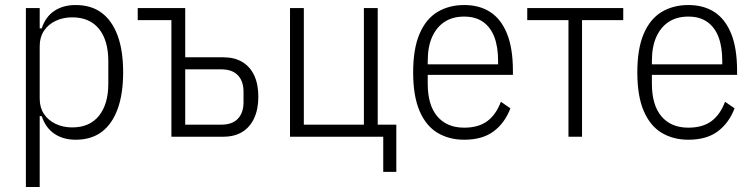

<svg xmlns="http://www.w3.org/2000/svg" viewBox="-20 -544 2999 764"><path d="M83 200V-512H138V-431H146Q161 -477 196 -500.5Q231 -524 281 -524Q343 -524 384.5 -493Q426 -462 448 -402.5Q470 -343 470 -256Q470 -170 448 -110Q426 -50 384.5 -19Q343 12 281 12Q231 12 196 -12Q161 -36 146 -82H138V200ZM267 -37Q337 -37 374 -83.5Q411 -130 411 -211V-301Q411 -383 374 -429Q337 -475 267 -475Q231 -475 201.5 -461Q172 -447 155 -421.5Q138 -396 138 -361V-151Q138 -116 155 -90.5Q172 -65 201.5 -51Q231 -37 267 -37Z M662 0V-464H528V-512H717V-316H869Q913 -316 944 -297.5Q975 -279 991.5 -244Q1008 -209 1008 -159Q1008 -110 991.5 -74Q975 -38 944 -19Q913 0 869 0ZM717 -48H861Q904 -48 926.5 -71.5Q949 -95 949 -137V-179Q949 -221 926.5 -244.5Q904 -268 861 -268H717Z M1505 140V0H1134V-512H1189V-48H1428V-512H1483V-48H1557V140Z M1827 12Q1767 12 1721 -15.5Q1675 -43 1649.5 -102.5Q1624 -162 1624 -256Q1624 -350 1649.5 -409.5Q1675 -469 1721 -496.5Q1767 -524 1827 -524Q1888 -524 1931 -496Q1974 -468 1997.5 -410Q2021 -352 2021 -261V-246H1682V-211Q1682 -126 1720 -81Q1758 -36 1827 -36Q1884 -36 1919 -62Q1954 -88 1973 -139L2011 -113Q1989 -55 1944.5 -21.5Q1900 12 1827 12ZM1827 -478Q1781 -478 1749 -457Q1717 -436 1699.5 -397Q1682 -358 1682 -301V-288H1962V-301Q1962 -358 1947 -397Q1932 -436 1902 -457Q1872 -478 1827 -478Z M2242 0V-464H2078V-512H2460V-464H2296V0Z M2719 12Q2659 12 2613 -15.5Q2567 -43 2541.5 -102.5Q2516 -162 2516 -256Q2516 -350 2541.5 -409.5Q2567 -469 2613 -496.5Q2659 -524 2719 -524Q2780 -524 2823 -496Q2866 -468 2889.5 -410Q2913 -352 2913 -261V-246H2574V-211Q2574 -126 2612 -81Q2650 -36 2719 -36Q2776 -36 2811 -62Q2846 -88 2865 -139L2903 -113Q2881 -55 2836.5 -21.5Q2792 12 2719 12ZM2719 -478Q2673 -478 2641 -457Q2609 -436 2591.5 -397Q2574 -358 2574 -301V-288H2854V-301Q2854 -358 2839 -397Q2824 -436 2794 -457Q2764 -478 2719 -478Z"/></svg>

Font: IBM Plex Sans Condensed Light
Style: Regular
Weight: 300
Width: 3
Designer: Mike Abbink, Paul van der Laan, Pieter van Rosmalen
Foundry: Bold Monday
Version: Version 3.201